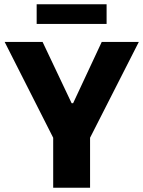

<svg xmlns="http://www.w3.org/2000/svg" viewBox="-20 -886 677 906"><path d="M231 0V-236L2 -688H181L318 -399H325L460 -688H635L405 -236V0ZM153 -773V-866H483V-773Z"/></svg>

Font: Saira Thin
Style: Bold
Weight: 700
Version: Version 1.101